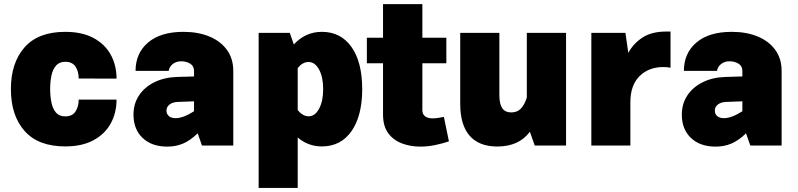

<svg xmlns="http://www.w3.org/2000/svg" viewBox="-20 -717 3930 946"><path d="M301.3 -560.1Q384.3 -560.1 440.4 -530Q496.6 -500 525.4 -447.8Q554.2 -395.5 554.2 -329.6L367.7 -330.1Q367.7 -364.7 352.1 -388.7Q336.4 -412.6 301.3 -412.6Q272.5 -412.6 256.1 -393.8Q239.7 -375 233.4 -344.5Q227.1 -314 227.1 -279.3Q227.1 -243.7 233.2 -212.9Q239.3 -182.1 255.4 -162.8Q271.5 -143.6 301.3 -143.6Q336.4 -143.6 352.1 -167.7Q367.7 -191.9 367.7 -226.1H554.2Q554.2 -161.1 525.6 -108.9Q497.1 -56.6 440.7 -26.1Q384.3 4.4 301.3 4.4Q168.5 4.4 101.1 -71.8Q33.7 -147.9 33.7 -277.8Q33.7 -407.7 101.1 -483.9Q168.5 -560.1 301.3 -560.1Z M1129.4 -367.7V0H975.1L954.1 -60.1Q917 -24.4 881.6 -9.5Q846.2 5.4 804.2 5.4Q727.5 5.4 682.6 -37.4Q637.7 -80.1 637.7 -152.3Q637.7 -205.6 664.8 -246.6Q691.9 -287.6 740.5 -311.8Q789.1 -335.9 853 -337.9L936 -340.3V-367.7Q936 -391.6 917 -403.3Q897.9 -415 873 -415Q848.1 -415 831.3 -401.6Q814.5 -388.2 811 -367.7H647.9Q647.9 -455.1 709.7 -507.6Q771.5 -560.1 883.8 -560.1Q956.5 -560.1 1011.7 -537.1Q1066.9 -514.2 1098.1 -471.2Q1129.4 -428.2 1129.4 -367.7ZM800.3 -172.4Q800.3 -154.8 812.3 -144.8Q824.2 -134.8 845.2 -134.8Q882.8 -134.8 936 -168.9V-217.8L856 -214.8Q830.6 -213.9 815.4 -202.1Q800.3 -190.4 800.3 -172.4Z M1254.4 -555.2H1407.7L1427.7 -498Q1484.9 -560.1 1565.9 -560.1Q1659.2 -560.1 1711.9 -485.4Q1764.6 -410.6 1764.6 -278.3Q1764.6 -146 1711.9 -70.8Q1659.2 4.4 1565.9 4.4Q1498 4.4 1446.8 -39.6V209H1254.4ZM1500 -411.6Q1471.2 -411.6 1446.8 -381.8V-174.8Q1471.7 -144 1500.5 -144Q1532.2 -144 1552.2 -181.4Q1572.3 -218.8 1572.3 -277.8Q1572.3 -337.4 1552 -374.5Q1531.7 -411.6 1500 -411.6Z M2167 -141.1 2191.9 -20.5Q2160.2 -9.8 2123.8 -2.2Q2087.4 5.4 2051.3 5.4Q2002 5.4 1960 -10.5Q1918 -26.4 1892.6 -61Q1867.2 -95.7 1867.2 -152.8V-405.3H1787.6V-531.2H1867.2V-696.8H2061V-531.2H2179.2V-405.3H2061V-175.3Q2061 -153.8 2074.7 -143.8Q2088.4 -133.8 2110.8 -133.8Q2123 -133.8 2138.4 -136Q2153.8 -138.2 2167 -141.1Z M2247.6 -204.6V-555.2H2440.4V-249Q2440.4 -204.6 2454.6 -183.8Q2468.8 -163.1 2499 -163.1Q2527.8 -163.1 2545.9 -181.4Q2564 -199.7 2575.7 -236.3V-555.2H2769V0H2614.7L2590.8 -67.9Q2536.6 4.9 2430.2 4.9Q2340.3 4.9 2293.9 -48.3Q2247.6 -101.6 2247.6 -204.6Z M2893.6 -555.2H3061.5L3075.7 -456.5Q3101.6 -503.9 3146.7 -532.7Q3191.9 -561.5 3261.7 -561.5H3283.7V-383.3Q3267.1 -386.7 3248.5 -386.7Q3176.3 -386.7 3131.1 -341.8Q3085.9 -296.9 3085.9 -213.4V0H2893.6Z M3831.1 -367.7V0H3676.8L3655.8 -60.1Q3618.7 -24.4 3583.3 -9.5Q3547.9 5.4 3505.9 5.4Q3429.2 5.4 3384.3 -37.4Q3339.4 -80.1 3339.4 -152.3Q3339.4 -205.6 3366.5 -246.6Q3393.6 -287.6 3442.1 -311.8Q3490.7 -335.9 3554.7 -337.9L3637.7 -340.3V-367.7Q3637.7 -391.6 3618.7 -403.3Q3599.6 -415 3574.7 -415Q3549.8 -415 3533 -401.6Q3516.1 -388.2 3512.7 -367.7H3349.6Q3349.6 -455.1 3411.4 -507.6Q3473.1 -560.1 3585.4 -560.1Q3658.2 -560.1 3713.4 -537.1Q3768.6 -514.2 3799.8 -471.2Q3831.1 -428.2 3831.1 -367.7ZM3502 -172.4Q3502 -154.8 3513.9 -144.8Q3525.9 -134.8 3546.9 -134.8Q3584.5 -134.8 3637.7 -168.9V-217.8L3557.6 -214.8Q3532.2 -213.9 3517.1 -202.1Q3502 -190.4 3502 -172.4Z"/></svg>

Font: Estedad-FD Black
Style: Regular
Weight: 900
Designer: Amin Abedi
Version: Version 7.3